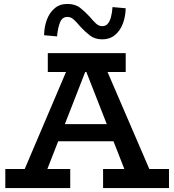

<svg xmlns="http://www.w3.org/2000/svg" viewBox="-20 -956 885 976"><path d="M72 -18 336 -638H506L773 -18H643L401 -636H431L190 -18ZM7 0V-97H337V0ZM238 -238 261 -325H576L598 -238ZM504 0V-97H839V0ZM223 -590V-686H619V-590ZM500 -756Q462 -756 436.5 -776Q411 -796 389 -820Q368 -845 354 -857.5Q340 -870 322 -870Q297 -870 285.5 -843Q274 -816 270 -771L204 -777Q205 -821 218.5 -856.5Q232 -892 258 -914Q284 -936 322 -936Q362 -936 387 -916.5Q412 -897 435 -872Q455 -848 469 -835.5Q483 -823 500 -823Q517 -823 527.5 -835Q538 -847 544 -869Q550 -891 552 -920L619 -914Q618 -872 604.5 -836Q591 -800 564.5 -778Q538 -756 500 -756Z"/></svg>

Font: BioRhyme SemiBold
Style: Regular
Weight: 600
Designer: Aoife Mooney
Foundry: Aoife Mooney Type
Version: Version 1.600;gftools[0.9.33]